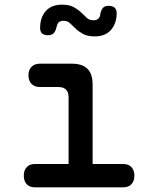

<svg xmlns="http://www.w3.org/2000/svg" viewBox="-20 -803 640 823"><path d="M508 -100Q531 -100 543.5 -86.5Q556 -73 556 -50Q556 -27 543.5 -13.5Q531 0 508 0H130Q107 0 94.5 -13.5Q82 -27 82 -50Q82 -73 94.5 -86.5Q107 -100 130 -100H274V-386Q274 -408 263 -419Q252 -430 230 -430H151Q128 -430 115 -443.5Q102 -457 102 -480Q102 -503 115 -516.5Q128 -530 151 -530H288Q333 -530 355 -508Q377 -486 377 -441V-100ZM222 -686Q218 -668 209.5 -660Q201 -652 186 -652Q168 -652 159.5 -660.5Q151 -669 152 -687Q153 -730 177 -756.5Q201 -783 246 -783Q277 -783 296 -772.5Q315 -762 328 -749.5Q341 -737 352 -726.5Q363 -716 381 -716Q389 -716 394.5 -718.5Q400 -721 403 -724.5Q406 -728 408 -733.5Q410 -739 410 -744Q414 -762 422 -770Q430 -778 445 -778Q463 -778 472 -769.5Q481 -761 480 -743Q479 -701 455 -674Q431 -647 386 -647Q355 -647 336 -657.5Q317 -668 304 -680.5Q291 -693 280 -703.5Q269 -714 251 -714Q244 -714 238.5 -711.5Q233 -709 230 -705.5Q227 -702 225 -696.5Q223 -691 222 -686Z"/></svg>

Font: Maple Mono Medium
Style: Regular
Weight: 500
Monospace: yes
Designer: subframe7536
Version: Version 7.000